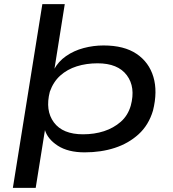

<svg xmlns="http://www.w3.org/2000/svg" viewBox="-20 -725 835 925"><path d="M42 180 184 -705H292L242 -391L240 -390Q261 -429 298.5 -455Q336 -481 383 -493.5Q430 -506 479 -506Q578 -506 638 -465.5Q698 -425 719 -354.5Q740 -284 717 -192Q696 -122 647.5 -78Q599 -34 533 -12.5Q467 9 388 9Q308 9 258.5 -23Q209 -55 196 -100L197 -101L152 180ZM380 -78Q435 -78 481 -93Q527 -108 561.5 -138Q596 -168 610 -216Q634 -305 591 -362.5Q548 -420 450 -420Q396 -420 350 -405.5Q304 -391 270.5 -361Q237 -331 220 -283Q197 -193 239.5 -135.5Q282 -78 380 -78Z"/></svg>

Font: Nunito Sans 7pt Expanded Medium
Style: Italic
Weight: 500
Width: 7
Italic angle: -9°
Designer: Vernon Adams
Foundry: Vernon Adams
Version: Version 3.101;gftools[0.9.27]